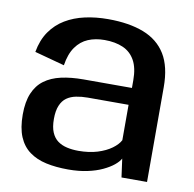

<svg xmlns="http://www.w3.org/2000/svg" viewBox="-71 -670 756 748"><g transform="rotate(10 307.0 -296.0)"><path d="M245.5 5.5Q287.5 5.5 321.2 -1.8Q355 -9 380.5 -21Q406 -33 422.5 -46.5Q439 -60 446 -73L456 0H557V-375Q557 -456 527 -504.8Q497 -553.5 439.2 -576Q381.5 -598.5 298 -598.5Q249.5 -598.5 206.8 -589Q164 -579.5 129.8 -559Q95.5 -538.5 72.2 -505Q49 -471.5 40.5 -423.5L159 -391.5Q166 -437 185.5 -464.5Q205 -492 233.8 -504Q262.5 -516 298.5 -516Q341 -516 371.8 -502.5Q402.5 -489 419 -459.2Q435.5 -429.5 435.5 -381V-350.5H244Q195 -350.5 156 -341.8Q117 -333 90 -313Q63 -293 48.8 -259.2Q34.5 -225.5 34.5 -175Q34.5 -122 49.2 -87Q64 -52 91.8 -31.8Q119.5 -11.5 158.2 -3Q197 5.5 245.5 5.5ZM272 -73Q248 -73 227 -77.8Q206 -82.5 190.2 -94Q174.5 -105.5 165.8 -126Q157 -146.5 157 -179Q157 -211.5 165.8 -232.2Q174.5 -253 190 -264Q205.5 -275 226.8 -279.2Q248 -283.5 272.5 -283.5H434V-143.5Q425 -126 402.8 -109.8Q380.5 -93.5 347.5 -83.2Q314.5 -73 272 -73Z"/></g></svg>

Font: Anybody Thin Medium
Style: Regular
Weight: 500
Version: Version 1.113;gftools[0.9.25]